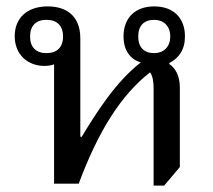

<svg xmlns="http://www.w3.org/2000/svg" viewBox="-20 -574 667 600"><path d="M509 -374V-377C539 -392 558 -419 558 -460C558 -519 521 -554 462 -554C403 -554 366 -519 366 -460C366 -416 388 -388 420 -379C341 -318 280 -220 235 -146L231 -147V-454C231 -523 189 -554 129 -554C64 -554 26 -517 26 -461C26 -403 67 -368 119 -368C131 -368 141 -370 149 -373V0H226C287 -164 358 -277 449 -348C457 -337 460 -318 460 -300V6H493L542 -52V-300C542 -338 528 -361 509 -374ZM125 -408C93 -408 74 -426 74 -460C74 -494 93 -512 125 -512C158 -512 177 -494 177 -460C177 -426 158 -408 125 -408ZM462 -408C430 -408 412 -426 412 -460C412 -494 430 -512 462 -512C490 -512 512 -494 512 -460C512 -426 490 -408 462 -408Z"/></svg>

Font: Noto Serif Thai
Style: Regular
Weight: 400
Designer: Monotype Design Team
Foundry: Monotype Imaging Inc.
Version: Version 1.901